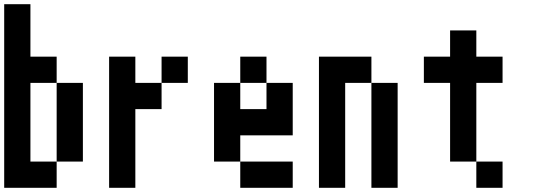

<svg xmlns="http://www.w3.org/2000/svg" viewBox="-20 -895 2540 915"><path d="M0 0V-875H125V-625H250V-500H125V-125H250V0ZM250 -125V-500H375V-125Z M500 0V-625H625V-500H750V-375H625V0ZM750 -500V-625H875V-500Z M1000 -125V-500H1125V-375H1250V-500H1375V-250H1125V-125ZM1125 -125H1375V0H1125ZM1125 -500V-625H1250V-500Z M1500 0V-625H1750V-500H1625V0ZM1750 0V-500H1875V0Z M2000 -500V-625H2125V-750H2250V-625H2375V-500H2250V-125H2125V-500ZM2250 -125H2375V0H2250Z"/></svg>

Font: GalmuriMono7 Regular
Style: Regular
Weight: 400
Designer: Lee Minseo (quiple)
Version: Version 2.399;hotconv 1.1.1;makeotfexe 2.6.0 DEVELOPMENT